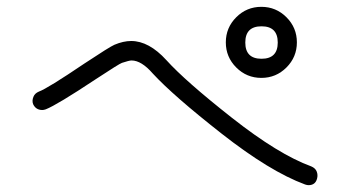

<svg xmlns="http://www.w3.org/2000/svg" viewBox="-20 -635 1040 562"><path d="M818.5 -437.5Q788 -407 745 -407Q702 -407 671.5 -437.5Q641 -468 641 -511Q641 -554 671.5 -584.5Q702 -615 745 -615Q788 -615 818.5 -584.5Q849 -554 849 -511Q849 -468 818.5 -437.5ZM793 -510.5Q793 -558 745.5 -558Q698 -558 698 -510.5Q698 -463 745.5 -463Q793 -463 793 -510.5ZM883 -93Q879 -93 873 -95Q770 -133 628.5 -244Q487 -355 427 -420Q394 -458 365 -458Q358 -458 337 -451Q330 -449 260 -403Q147 -328 114 -315Q108 -313 104 -313Q85 -313 77 -330Q73 -340 78 -352Q82 -362 94 -367Q119 -376 227 -449Q301 -498 315 -504Q341 -515 364 -515Q416 -515 467 -459Q522 -398 658.5 -290.5Q795 -183 891 -148Q903 -143 907 -133Q911 -123 908 -112Q903 -93 883 -93Z"/></svg>

Font: Shin Retro Maru Gothic Regular
Style: Regular
Weight: 400
Designer: Iose
Foundry: Typographish
Version: Version 1.002